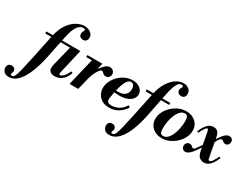

<svg xmlns="http://www.w3.org/2000/svg" viewBox="-285 -1495 3284 2549"><g transform="rotate(30 1357.0 -221.0)"><path d="M-92 324Q-145 324 -169 296Q-193 268 -193 235Q-193 208 -177.5 190Q-162 172 -131 172Q-101 172 -86 188Q-71 204 -71 224Q-71 240 -77.5 250Q-84 260 -84 272Q-84 282 -78 285.5Q-72 289 -61 289Q-49 289 -38.5 280.5Q-28 272 -16 241Q-4 210 12 145Q28 80 52 -33L136 -434Q160 -548 210.5 -621.5Q261 -695 323.5 -730.5Q386 -766 445 -766Q499 -766 538.5 -738.5Q578 -711 578 -662Q578 -634 562.5 -615Q547 -596 515 -596Q487 -596 469.5 -611.5Q452 -627 452 -655Q452 -681 462.5 -694Q473 -707 473 -718Q473 -726 465 -731Q457 -736 440 -736Q413 -736 385.5 -715Q358 -694 333.5 -642.5Q309 -591 291 -501L224 -175Q197 -42 161.5 53Q126 148 85.5 208Q45 268 0 296Q-45 324 -92 324ZM40 -420V-450H401V-420ZM429 11Q385 11 361 -9Q337 -29 337 -70Q337 -82 340 -97.5Q343 -113 353 -153L427 -450H561L477 -87Q474 -74 473 -65Q472 -56 472 -52Q472 -37 486 -37Q502 -37 531.5 -62.5Q561 -88 592 -156L617 -147Q599 -91 570 -56Q541 -21 505 -5Q469 11 429 11ZM330 -420V-450H504V-420Z M654 0 762 -450H899L787 0ZM668 -420V-450H887V-420ZM829 -174 876 -367H884Q921 -416 949.5 -439Q978 -462 1011 -462Q1037 -462 1052.5 -450.5Q1068 -439 1075.5 -422.5Q1083 -406 1083 -392Q1083 -370 1066 -348Q1049 -326 1019 -326Q998 -326 984 -336.5Q970 -347 959.5 -357Q949 -367 938 -367Q924 -367 908 -347Q892 -327 876 -296.5Q860 -266 847.5 -233Q835 -200 829 -174Z M1265 11Q1199 11 1154.5 -15.5Q1110 -42 1087 -85Q1064 -128 1064 -177Q1064 -230 1088.5 -281Q1113 -332 1154.5 -373Q1196 -414 1249 -438Q1302 -462 1359 -462Q1405 -462 1441.5 -446Q1478 -430 1499 -401.5Q1520 -373 1520 -337Q1520 -299 1495.5 -267Q1471 -235 1422 -215.5Q1373 -196 1301 -196Q1276 -196 1247 -198Q1218 -200 1195.5 -203Q1173 -206 1167 -207L1172 -242Q1189 -235 1210 -233.5Q1231 -232 1270 -232Q1317 -232 1347.5 -248Q1378 -264 1392.5 -291.5Q1407 -319 1407 -352Q1407 -386 1392.5 -409Q1378 -432 1350 -432Q1333 -432 1315 -419.5Q1297 -407 1278.5 -372.5Q1260 -338 1242 -273.5Q1224 -209 1209 -105Q1202 -64 1220 -46.5Q1238 -29 1280 -29Q1329 -29 1381 -54.5Q1433 -80 1479 -148L1504 -129Q1464 -64 1402.5 -26.5Q1341 11 1265 11Z M1449 324Q1396 324 1372 296Q1348 268 1348 235Q1348 208 1363.5 190Q1379 172 1410 172Q1440 172 1455 188Q1470 204 1470 224Q1470 240 1463.5 250Q1457 260 1457 272Q1457 282 1463 285.5Q1469 289 1480 289Q1492 289 1502.5 280.5Q1513 272 1525 241Q1537 210 1553 145Q1569 80 1593 -33L1677 -434Q1701 -547 1748 -620.5Q1795 -694 1852 -730Q1909 -766 1963 -766Q2012 -766 2046 -739Q2080 -712 2080 -667Q2080 -639 2064.5 -619.5Q2049 -600 2017 -600Q1989 -600 1971.5 -616Q1954 -632 1954 -658Q1954 -683 1964.5 -694.5Q1975 -706 1975 -718Q1975 -726 1969 -731Q1963 -736 1949 -736Q1926 -736 1905 -715Q1884 -694 1865 -643Q1846 -592 1829 -501L1764 -175Q1738 -43 1703.5 51.5Q1669 146 1628 206.5Q1587 267 1542 295.5Q1497 324 1449 324ZM1579 -420V-450H1940V-420Z M2071 13Q2012 13 1967 -11Q1922 -35 1897 -76Q1872 -117 1872 -170Q1872 -223 1897 -275Q1922 -327 1965.5 -369Q2009 -411 2065 -436.5Q2121 -462 2182 -462Q2241 -462 2286 -438Q2331 -414 2356.5 -373Q2382 -332 2382 -280Q2382 -226 2357 -174Q2332 -122 2288 -80Q2244 -38 2188.5 -12.5Q2133 13 2071 13ZM2074 -22Q2112 -22 2141.5 -51.5Q2171 -81 2191 -128Q2211 -175 2221.5 -230.5Q2232 -286 2232 -337Q2232 -381 2221.5 -404Q2211 -427 2179 -427Q2141 -427 2111.5 -397.5Q2082 -368 2062 -321Q2042 -274 2031.5 -218.5Q2021 -163 2021 -112Q2021 -68 2032 -45Q2043 -22 2074 -22Z M2717 13Q2677 13 2648 -12.5Q2619 -38 2607 -101L2557 -367Q2553 -387 2549 -394.5Q2545 -402 2537 -402Q2523 -402 2505.5 -378.5Q2488 -355 2459 -293L2436 -302Q2455 -349 2478.5 -385Q2502 -421 2532 -441.5Q2562 -462 2602 -462Q2637 -462 2661 -441.5Q2685 -421 2696 -364L2752 -67Q2754 -54 2758.5 -48.5Q2763 -43 2772 -43Q2791 -43 2810 -69Q2829 -95 2861 -159L2884 -147Q2862 -100 2839 -64Q2816 -28 2787 -7.5Q2758 13 2717 13ZM2434 13Q2404 13 2389.5 -6.5Q2375 -26 2375 -48Q2375 -71 2390.5 -91Q2406 -111 2436 -111Q2456 -111 2466 -103Q2476 -95 2484 -87Q2492 -79 2504 -79Q2510 -79 2516.5 -83Q2523 -87 2534.5 -101.5Q2546 -116 2565.5 -145Q2585 -174 2617 -223L2599 -143H2595Q2557 -82 2528.5 -48Q2500 -14 2477.5 -0.5Q2455 13 2434 13ZM2707 -285 2694 -342H2705Q2747 -406 2778.5 -434Q2810 -462 2841 -462Q2868 -462 2884 -445.5Q2900 -429 2900 -404Q2900 -382 2885.5 -362.5Q2871 -343 2843 -343Q2825 -343 2814 -350.5Q2803 -358 2794.5 -365.5Q2786 -373 2776 -373Q2764 -373 2751 -360.5Q2738 -348 2726.5 -328Q2715 -308 2707 -285Z"/></g></svg>

Font: Libre Bodoni
Style: Bold Italic
Weight: 700
Italic angle: -13°
Version: Version 2.005;gftools[0.9.23]